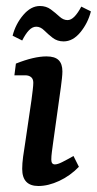

<svg xmlns="http://www.w3.org/2000/svg" viewBox="-20 -613 323 640"><path d="M183 -323 157 -137Q155 -122 153 -107Q151 -92 151 -81Q151 -65 163 -65Q172 -65 187 -72.5Q202 -80 225 -93L243 -57Q214 -27 177.5 -10Q141 7 108 7Q54 7 54 -50Q54 -68 57 -90.5Q60 -113 64 -137L85 -280Q87 -295 89 -312Q91 -329 91 -337Q91 -350 83.5 -356Q76 -362 64 -362H28L33 -401Q63 -413 88.5 -419Q114 -425 135 -425Q163 -425 175.5 -412.5Q188 -400 188 -375Q188 -366 186.5 -352Q185 -338 183 -323ZM192 -475Q171 -475 155.5 -487Q140 -499 127.5 -511.5Q115 -524 101 -524Q88 -524 76.5 -512Q65 -500 54 -478L22 -494Q32 -533 57.5 -563Q83 -593 113 -593Q134 -593 149.5 -581.5Q165 -570 178 -558Q191 -546 205 -546Q217 -546 228.5 -558Q240 -570 251 -591L283 -575Q273 -536 248 -505.5Q223 -475 192 -475Z"/></svg>

Font: Yrsa Medium
Style: Italic
Weight: 500
Italic angle: -7.10001°
Designer: Anna Giedrys (Yrsa+Rasa design), David Brezina (Yrsa art-direction, Rasa art-direction, design)
Foundry: Rosetta Type Foundry
Version: Version 2.004